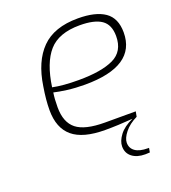

<svg xmlns="http://www.w3.org/2000/svg" viewBox="-132 -639 818 919"><g transform="rotate(-20 276.5 -180.0)"><path d="M138 -248Q133 -218 133 -174Q133 -97 176.5 -62.5Q220 -28 321 -28H478L473 -2Q432 18 409 47Q386 76 386 99Q386 127 408 142.5Q430 158 472 158H478L474 180Q466 181 451 181Q409 181 384 161.5Q359 142 359 108Q359 81 381.5 51Q404 21 451 0Q375 6 311 6Q198 6 145 -38.5Q92 -83 92 -174Q92 -226 103 -292Q121 -413 184.5 -477Q248 -541 369 -541Q459 -541 506 -508.5Q553 -476 553 -403Q553 -231 294 -231Q246 -231 204 -236.5Q162 -242 138 -248ZM141 -273Q193 -262 273 -262Q389 -262 451 -291.5Q513 -321 513 -399Q513 -457 477 -482Q441 -507 366 -507Q259 -507 208.5 -449.5Q158 -392 141 -273Z"/></g></svg>

Font: Exo ExtraLight
Style: Italic
Weight: 275
Italic angle: -9°
Designer: Natanael Gama
Foundry: Natanael Gama
Version: Version 1.500; ttfautohint (v1.6)